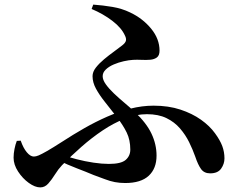

<svg xmlns="http://www.w3.org/2000/svg" viewBox="-20 -785 1040 834"><path d="M524 10Q500 10 479 6Q458 2 436 -6.5Q414 -15 386 -25Q353 -39 313.5 -54Q274 -69 233 -89L247 -113Q276 -103 312.5 -93.5Q349 -84 386 -78.5Q423 -73 453 -73Q506 -73 526 -90.5Q546 -108 546 -135Q546 -177 530.5 -209Q515 -241 487 -277Q459 -313 435.5 -342.5Q412 -372 397 -399.5Q382 -427 382 -454Q382 -473 396.5 -491.5Q411 -510 432 -527.5Q453 -545 474.5 -560.5Q496 -576 511 -588Q525 -599 527 -608.5Q529 -618 523 -630Q508 -664 468 -694.5Q428 -725 378 -746L385 -765Q427 -762 468.5 -755Q510 -748 545 -731Q600 -705 636.5 -660.5Q673 -616 673 -565Q673 -544 661.5 -535.5Q650 -527 632.5 -525.5Q615 -524 595 -525Q575 -526 558 -525Q540 -524 517.5 -519Q495 -514 474 -505Q453 -496 439.5 -483Q426 -470 426 -454Q426 -438 439.5 -419Q453 -400 474.5 -379.5Q496 -359 520.5 -338.5Q545 -318 565 -299Q616 -251 638 -204.5Q660 -158 660 -109Q660 -53 626 -21.5Q592 10 524 10ZM155 29Q132 29 105 9.5Q78 -10 58.5 -40Q39 -70 39 -100Q39 -118 43 -138Q47 -158 53 -173L70 -174Q81 -142 96.5 -123.5Q112 -105 127 -105Q136 -105 148 -110Q160 -115 184.5 -129Q209 -143 251 -170Q297 -200 346 -228Q395 -256 445 -278Q495 -300 546 -313Q597 -326 647 -326Q712 -326 763.5 -309Q815 -292 853 -265Q891 -238 914 -206Q936 -176 945.5 -150.5Q955 -125 955 -97Q955 -73 940.5 -52.5Q926 -32 893 -32Q867 -32 853.5 -50.5Q840 -69 828 -105Q817 -136 801.5 -167.5Q786 -199 762 -227Q738 -255 703 -272Q668 -289 618 -289Q571 -289 522 -269.5Q473 -250 426 -218.5Q379 -187 334 -147.5Q289 -108 249 -67Q233 -50 219 -27.5Q205 -5 190 12Q175 29 155 29Z"/></svg>

Font: Noto Serif HK ExtraLight
Style: Bold
Weight: 700
Version: Version 2.002-H1;hotconv 1.1.0;makeotfexe 2.6.0